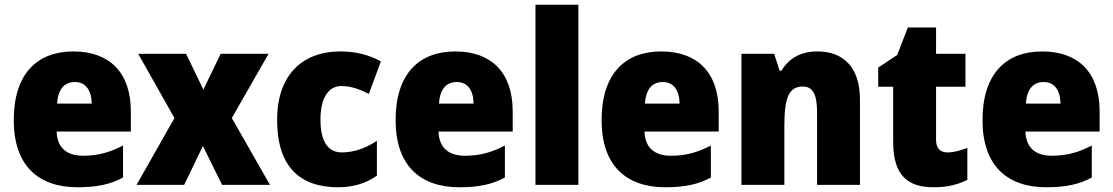

<svg xmlns="http://www.w3.org/2000/svg" viewBox="-20 -780 4695 810"><path d="M290 -563C135 -563 38 -467 38 -273C38 -81 142 10 307 10C391 10 447 -3 499 -31V-166C441 -136 392 -123 330 -123C257 -123 221 -161 219 -225H532V-310C532 -476 440 -563 290 -563ZM296 -434C341 -434 366 -400 367 -343H221C225 -408 255 -434 296 -434Z M716 -282 556 0H757L836 -164L917 0H1119L958 -282L1113 -553H911L838 -402L765 -553H563Z M1406 10C1474 10 1526 -8 1570 -39V-186C1524 -155 1473 -137 1422 -137C1367 -137 1332 -178 1332 -275C1332 -369 1367 -417 1420 -417C1459 -417 1494 -405 1536 -384L1587 -521C1538 -548 1482 -563 1416 -563C1252 -563 1149 -460 1149 -274C1149 -77 1245 10 1406 10Z M1901 -563C1746 -563 1649 -467 1649 -273C1649 -81 1753 10 1918 10C2002 10 2058 -3 2110 -31V-166C2052 -136 2003 -123 1941 -123C1868 -123 1832 -161 1830 -225H2143V-310C2143 -476 2051 -563 1901 -563ZM1907 -434C1952 -434 1977 -400 1978 -343H1832C1836 -408 1866 -434 1907 -434Z M2420 0V-760H2239V0Z M2770 -563C2615 -563 2518 -467 2518 -273C2518 -81 2622 10 2787 10C2871 10 2927 -3 2979 -31V-166C2921 -136 2872 -123 2810 -123C2737 -123 2701 -161 2699 -225H3012V-310C3012 -476 2920 -563 2770 -563ZM2776 -434C2821 -434 2846 -400 2847 -343H2701C2705 -408 2735 -434 2776 -434Z M3429 -563C3358 -563 3308 -534 3277 -482H3269L3246 -553H3108V0H3289V-246C3289 -362 3305 -415 3367 -415C3412 -415 3427 -377 3427 -304V0H3608V-360C3608 -497 3537 -563 3429 -563Z M3977 -137C3946 -137 3929 -155 3929 -191V-414H4053V-553H3929V-664H3810L3765 -548L3685 -495V-414H3748V-182C3748 -39 3810 10 3919 10C3981 10 4021 -2 4061 -21V-156C4031 -145 4005 -137 3977 -137Z M4377 -563C4222 -563 4125 -467 4125 -273C4125 -81 4229 10 4394 10C4478 10 4534 -3 4586 -31V-166C4528 -136 4479 -123 4417 -123C4344 -123 4308 -161 4306 -225H4619V-310C4619 -476 4527 -563 4377 -563ZM4383 -434C4428 -434 4453 -400 4454 -343H4308C4312 -408 4342 -434 4383 -434Z"/></svg>

Font: Noto Sans Arabic SemCond Blk
Style: Regular
Weight: 900
Width: 4
Designer: Monotype Design Team, Nadine Chahine, Nizar Qandah and Khaled Hosny
Foundry: Monotype Imaging Inc.
Version: Version 2.012